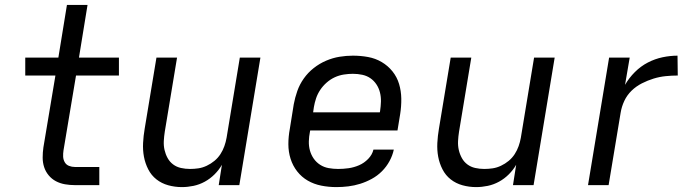

<svg xmlns="http://www.w3.org/2000/svg" viewBox="-20 -755 2840 783"><path d="M286 0Q265 0 245 -3.5Q225 -7 208 -16Q191 -25 178.5 -40Q166 -55 160 -73.5Q154 -92 154 -112.5Q154 -133 157 -154L206 -447H83V-520H218L253 -735H337L302 -520H465V-447H290L239 -142Q237 -129 237.5 -116.5Q238 -104 244 -93.5Q250 -83 261.5 -78.5Q273 -74 286 -74H385V0Z M722 8Q693 8 666 0.5Q639 -7 618 -23.5Q597 -40 584.5 -64.5Q572 -89 567 -116Q562 -143 563.5 -172Q565 -201 570 -230L618 -520H702L652 -218Q649 -199 648 -180Q647 -161 651 -143.5Q655 -126 663.5 -110.5Q672 -95 686 -84.5Q700 -74 718 -70Q736 -66 755 -66Q772 -66 789 -68.5Q806 -71 823 -79Q840 -87 854.5 -99Q869 -111 879 -126.5Q889 -142 895 -159Q901 -176 904 -193L958 -520H1042L956 0H872L885 -83Q873 -62 855 -44Q837 -26 815 -14Q793 -2 769 3Q745 8 722 8Z M1352 8Q1320 8 1290 2Q1260 -4 1235 -18.5Q1210 -33 1192 -56Q1174 -79 1165 -107.5Q1156 -136 1156 -167Q1156 -198 1162 -230L1178 -330Q1183 -357 1192.5 -384Q1202 -411 1219 -435Q1236 -459 1259.5 -477.5Q1283 -496 1310 -507.5Q1337 -519 1364.5 -523.5Q1392 -528 1419 -528Q1451 -528 1481 -522.5Q1511 -517 1536.5 -502Q1562 -487 1580.5 -464Q1599 -441 1607.5 -412.5Q1616 -384 1616.5 -353Q1617 -322 1612 -290L1601 -223H1245L1244 -218Q1240 -198 1239.5 -178.5Q1239 -159 1244 -141Q1249 -123 1259.5 -108Q1270 -93 1285.5 -83Q1301 -73 1320 -69.5Q1339 -66 1359 -66Q1380 -66 1401.5 -69Q1423 -72 1444 -81Q1465 -90 1481.5 -107Q1498 -124 1503 -145H1586Q1581 -121 1568.5 -98Q1556 -75 1537.5 -56.5Q1519 -38 1496 -25.5Q1473 -13 1449 -5.5Q1425 2 1400.5 5Q1376 8 1352 8ZM1257 -297H1529L1530 -302Q1533 -322 1533.5 -341Q1534 -360 1529.5 -378Q1525 -396 1515 -411Q1505 -426 1490.5 -436Q1476 -446 1457.5 -450Q1439 -454 1419 -454Q1401 -454 1382 -451Q1363 -448 1345.5 -440Q1328 -432 1312.5 -418.5Q1297 -405 1286 -388.5Q1275 -372 1269 -354Q1263 -336 1260 -318Z M1922 8Q1893 8 1866 0.5Q1839 -7 1818 -23.5Q1797 -40 1784.5 -64.5Q1772 -89 1767 -116Q1762 -143 1763.5 -172Q1765 -201 1770 -230L1818 -520H1902L1852 -218Q1849 -199 1848 -180Q1847 -161 1851 -143.5Q1855 -126 1863.5 -110.5Q1872 -95 1886 -84.5Q1900 -74 1918 -70Q1936 -66 1955 -66Q1972 -66 1989 -68.5Q2006 -71 2023 -79Q2040 -87 2054.5 -99Q2069 -111 2079 -126.5Q2089 -142 2095 -159Q2101 -176 2104 -193L2158 -520H2242L2156 0H2072L2085 -83Q2073 -62 2055 -44Q2037 -26 2015 -14Q1993 -2 1969 3Q1945 8 1922 8Z M2378 0 2464 -520H2548L2529 -409Q2545 -437 2569 -461Q2593 -485 2622 -500Q2651 -515 2682 -521.5Q2713 -528 2743 -528L2744 -447Q2720 -447 2695 -444.5Q2670 -442 2645.5 -434.5Q2621 -427 2597.5 -415Q2574 -403 2555.5 -385Q2537 -367 2526 -343.5Q2515 -320 2511 -295L2462 0Z"/></svg>

Font: Iosevka Aile Oblique
Style: Regular
Weight: 400
Italic angle: -9°
Designer: Belleve Invis
Foundry: Belleve Invis
Version: Version 31.1.0; ttfautohint (v1.8.4)